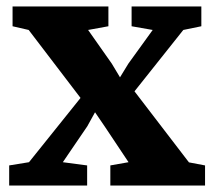

<svg xmlns="http://www.w3.org/2000/svg" viewBox="-20 -576 665 596"><path d="M70 -72.5 230 -272 69 -483 19 -494.5V-556H316.5V-494.5L253.5 -483L327 -378.5L352.5 -336L378.5 -378.5L454 -483L388.5 -494.5V-556H605V-494.5L549 -483L397.5 -292.5L566.5 -72L616.5 -62.5V0H322.5V-62.5L379 -72.5L305 -183.5L275 -227.5L251 -184L175 -72.5L250.5 -62.5V0H8.5V-62.5Z"/></svg>

Font: Merriweather ExtraBold
Style: Regular
Weight: 800
Version: Version 2.100